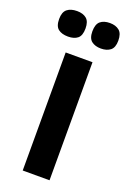

<svg xmlns="http://www.w3.org/2000/svg" viewBox="-157 -758 542 807"><g transform="rotate(20 114.5 -354.0)"><path d="M56 0V-528H176V0ZM189 -594Q163 -594 147 -606.5Q131 -619 131 -650Q131 -682 146.5 -695Q162 -708 189 -708Q215 -708 231 -695Q247 -682 247 -650Q247 -619 231 -606.5Q215 -594 189 -594ZM42 -594Q14 -594 -2 -606.5Q-18 -619 -18 -651Q-18 -682 -2 -695Q14 -708 42 -708Q69 -708 84.5 -695Q100 -682 100 -651Q100 -619 84.5 -606.5Q69 -594 42 -594Z"/></g></svg>

Font: Bricolage Grotesque 10pt Condensed SemiBold
Style: Regular
Weight: 600
Width: 3
Designer: Mathieu Triay
Foundry: Atelier Triay
Version: Version 1.000; ttfautohint (v1.8.4.7-5d5b);gftools[0.9.32]